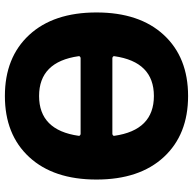

<svg xmlns="http://www.w3.org/2000/svg" viewBox="-22 -758 790 786"><g transform="rotate(90 373.0 -365.0)"><path d="M218 -300Q215 -300 212 -297.5Q209 -295 210 -292Q233 -130 373 -130Q513 -130 536 -292Q537 -295 534 -297.5Q531 -300 528 -300ZM210 -438Q209 -435 212 -432.5Q215 -430 218 -430H528Q531 -430 534 -432.5Q537 -435 536 -438Q513 -600 373 -600Q233 -600 210 -438ZM623 -89.5Q531 10 373 10Q215 10 123 -89.5Q31 -189 31 -365Q31 -541 123 -640.5Q215 -740 373 -740Q531 -740 623 -640.5Q715 -541 715 -365Q715 -189 623 -89.5Z"/></g></svg>

Font: Rounded Mplus 1c ExtraBold
Style: Regular
Weight: 800
Version: Version 1.059.20150529